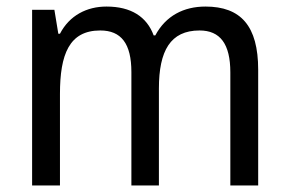

<svg xmlns="http://www.w3.org/2000/svg" viewBox="-20 -566 882 586"><path d="M607 -546C541 -546 486 -518 454 -458H449C428 -515 380 -546 305 -546C245 -546 192 -519 163 -463H158L146 -536H78V0H163V-279C163 -400 191 -473 286 -473C350 -473 381 -433 381 -346V0H465V-296C465 -411 500 -473 589 -473C652 -473 683 -432 683 -345V0H768V-353C768 -487 715 -546 607 -546Z"/></svg>

Font: Noto Sans Armenian SemiCondensed
Style: Regular
Weight: 400
Width: 4
Designer: Monotype Design Team
Foundry: Monotype Imaging Inc.
Version: Version 2.008